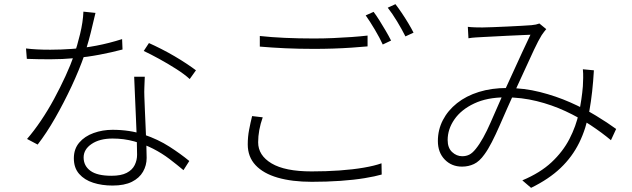

<svg xmlns="http://www.w3.org/2000/svg" viewBox="-20 -849 3040 923"><path d="M105 -616Q130 -613 158 -611.5Q186 -610 222 -610Q272 -610 327.5 -614Q383 -618 443.5 -629.5Q504 -641 567 -661L569 -611Q516 -597 458 -586Q400 -575 340 -569.5Q280 -564 221 -564Q195 -564 164.5 -564.5Q134 -565 109 -566ZM439 -787Q433 -764 425 -728.5Q417 -693 406.5 -655Q396 -617 386 -585Q361 -513 324 -434Q287 -355 245 -281.5Q203 -208 161 -154L110 -181Q143 -219 176.5 -268.5Q210 -318 240 -373.5Q270 -429 295 -483.5Q320 -538 336 -584Q351 -628 365 -685.5Q379 -743 381 -793ZM676 -480Q675 -449 674 -428.5Q673 -408 674 -384Q675 -358 676.5 -320Q678 -282 680 -239Q682 -196 683.5 -156.5Q685 -117 685 -90Q685 -54 667.5 -23.5Q650 7 614 25Q578 43 521 43Q470 43 428 29.5Q386 16 360.5 -13Q335 -42 335 -88Q335 -133 361 -163.5Q387 -194 430 -209.5Q473 -225 521 -225Q604 -225 672 -202Q740 -179 794.5 -144Q849 -109 890 -75L862 -31Q831 -57 795 -84.5Q759 -112 716 -134Q673 -156 624.5 -169.5Q576 -183 521 -183Q459 -183 420.5 -157Q382 -131 382 -92Q382 -52 414.5 -28Q447 -4 516 -4Q562 -4 589 -18Q616 -32 627.5 -55.5Q639 -79 639 -105Q639 -138 637.5 -184Q636 -230 633.5 -282Q631 -334 629 -385.5Q627 -437 625 -480ZM892 -469Q867 -492 827 -517.5Q787 -543 745 -566Q703 -589 671 -604L696 -642Q723 -630 755.5 -613.5Q788 -597 819.5 -578.5Q851 -560 878 -542Q905 -524 922 -511Z M1229 -676Q1283 -670 1349.5 -667Q1416 -664 1489 -664Q1536 -664 1582 -666Q1628 -668 1670 -671Q1712 -674 1747 -678V-626Q1714 -623 1671 -620Q1628 -617 1581.5 -615.5Q1535 -614 1489 -614Q1416 -614 1351.5 -617Q1287 -620 1229 -625ZM1243 -285Q1232 -254 1226.5 -224Q1221 -194 1221 -165Q1221 -102 1285.5 -63.5Q1350 -25 1478 -25Q1548 -25 1612 -29.5Q1676 -34 1728.5 -43Q1781 -52 1814 -64L1815 -10Q1784 -1 1732.5 7.5Q1681 16 1615.5 20.5Q1550 25 1479 25Q1384 25 1315 5Q1246 -15 1208.5 -55Q1171 -95 1171 -155Q1171 -191 1177.5 -225Q1184 -259 1192 -291ZM1776 -792Q1789 -775 1804 -751Q1819 -727 1834 -701.5Q1849 -676 1860 -654L1820 -635Q1806 -666 1782 -706.5Q1758 -747 1738 -775ZM1881 -829Q1895 -811 1911.5 -786.5Q1928 -762 1943 -737Q1958 -712 1968 -692L1929 -674Q1912 -708 1889 -746Q1866 -784 1844 -812Z M2229 -720Q2247 -718 2265.5 -717.5Q2284 -717 2299 -717Q2318 -717 2351 -718.5Q2384 -720 2420.5 -721.5Q2457 -723 2488.5 -725Q2520 -727 2535 -728Q2547 -729 2556 -731Q2565 -733 2573 -736L2606 -709Q2601 -703 2595.5 -696Q2590 -689 2584 -680Q2569 -656 2547 -609.5Q2525 -563 2500 -507.5Q2475 -452 2451 -401Q2436 -368 2418 -327.5Q2400 -287 2381.5 -244.5Q2363 -202 2344.5 -166Q2326 -130 2309 -107Q2285 -73 2258.5 -60.5Q2232 -48 2201 -48Q2151 -48 2118 -82Q2085 -116 2085 -171Q2085 -225 2109 -271.5Q2133 -318 2177 -353Q2221 -388 2282 -407Q2343 -426 2417 -426Q2499 -426 2576 -406.5Q2653 -387 2721 -357Q2789 -327 2845 -293Q2901 -259 2942 -229L2917 -175Q2874 -211 2819 -247.5Q2764 -284 2698.5 -314.5Q2633 -345 2560 -363Q2487 -381 2410 -381Q2322 -381 2259.5 -351.5Q2197 -322 2164.5 -275Q2132 -228 2132 -176Q2132 -138 2153.5 -118Q2175 -98 2202 -98Q2221 -98 2236 -105.5Q2251 -113 2267 -133Q2285 -155 2303 -187.5Q2321 -220 2338 -259Q2355 -298 2372 -336.5Q2389 -375 2403 -407Q2425 -454 2447 -503Q2469 -552 2490.5 -598Q2512 -644 2530 -682Q2515 -681 2484.5 -680Q2454 -679 2418 -677Q2382 -675 2350.5 -673.5Q2319 -672 2302 -671Q2285 -670 2267 -669Q2249 -668 2232 -665ZM2835 -511Q2829 -404 2813.5 -317.5Q2798 -231 2764.5 -163Q2731 -95 2675 -41.5Q2619 12 2533 54L2491 18Q2577 -18 2631.5 -69Q2686 -120 2717.5 -181Q2749 -242 2763 -307Q2777 -372 2782 -434Q2783 -453 2783.5 -474.5Q2784 -496 2782 -516Z"/></svg>

Font: Noto Sans JP Thin Light
Style: Regular
Weight: 300
Version: Version 2.004-H2;hotconv 1.0.118;makeotfexe 2.5.65603